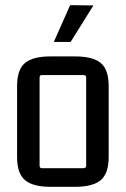

<svg xmlns="http://www.w3.org/2000/svg" viewBox="-20 -715 486 742"><path d="M303 -425H142Q133 -425 133 -415V-75Q133 -65 142 -65H303Q313 -65 313 -75V-415Q313 -425 303 -425ZM46 -108V-382Q46 -446 76.5 -471.5Q107 -497 175 -497H270Q339 -497 369.5 -471.5Q400 -446 400 -382V-108Q400 -45 369.5 -19Q339 7 270 7H175Q107 7 76.5 -19Q46 -45 46 -108ZM188 -553H253L341 -694L251 -695Z"/></svg>

Font: Gemunu Libre ExtraLight Medium
Style: Regular
Weight: 500
Version: Version 1.100